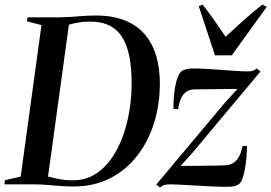

<svg xmlns="http://www.w3.org/2000/svg" viewBox="-36 -820 1207 854"><path d="M86.5 -743H227Q270 -743.5 310.5 -747.2Q351 -751 389 -751Q467 -751 521.8 -728.2Q576.5 -705.5 610.2 -664.5Q644 -623.5 659.5 -568.5Q675 -513.5 675 -449Q675 -357.5 649.8 -275Q624.5 -192.5 575.2 -128.5Q526 -64.5 454.5 -27.5Q383 9.5 290 9.5Q266 9.5 244.5 8Q223 6.5 202.2 4.8Q181.5 3 160 1.5Q138.5 0 113.5 0H-16.5L-14 -18.5L56 -34.5L148.5 -708.5L84 -725ZM175 -15 147 -42Q171 -37 191.5 -31.5Q212 -26 234.5 -22Q257 -18 288 -18Q342.5 -18 385 -43.8Q427.5 -69.5 458.5 -113.2Q489.5 -157 509.8 -212.5Q530 -268 539.8 -329Q549.5 -390 549.5 -448.5Q549.5 -515 539.8 -566.2Q530 -617.5 508.5 -652.8Q487 -688 451.5 -706Q416 -724 364 -724Q341 -724 320.2 -721Q299.5 -718 282.5 -713.5Q265.5 -709 254 -705.5L273 -728.5ZM1020.5 -424.5Q1008.5 -424.5 989.2 -424.2Q970 -424 947 -423.8Q924 -423.5 901.2 -423.2Q878.5 -423 859.8 -423Q841 -423 829.5 -422.5Q803.5 -422 788.8 -409Q774 -396 766.5 -376.2Q759 -356.5 756 -334.5H736Q735 -351.5 736.5 -377.5Q738 -403.5 742.5 -430.5Q747 -457.5 755 -478Q763 -498.5 775 -505.5Q780.5 -508.5 791.8 -512Q803 -515.5 821.5 -515.5Q850.5 -515.5 884.2 -513.5Q918 -511.5 951.8 -509Q985.5 -506.5 1015.2 -504.5Q1045 -502.5 1066 -502.5Q1080 -502.5 1088 -504.8Q1096 -507 1105.5 -515.5L1122.5 -502L820.5 -141L767.5 -82Q786 -82 813.2 -82.2Q840.5 -82.5 869.8 -82.8Q899 -83 924 -83.5Q949 -84 963.5 -84.5Q997.5 -86 1016.5 -108Q1035.5 -130 1043 -171H1062.5Q1062.5 -148.5 1060.5 -122.8Q1058.5 -97 1054.2 -72.8Q1050 -48.5 1044 -29.8Q1038 -11 1028.5 -2.5Q1022 4 1008.8 7.5Q995.5 11 971.5 11Q941.5 11 905.5 9.2Q869.5 7.5 833.8 5.2Q798 3 768.2 1.5Q738.5 0 720 0Q703 0 693.8 3Q684.5 6 676 14L659 1L965 -364ZM920 -574 848 -793 865.5 -799.5Q889 -769.5 914.8 -733Q940.5 -696.5 967.5 -656.5Q1005 -691 1044.5 -727Q1084 -763 1131 -799.5L1150.5 -789.5L995 -574Z"/></svg>

Font: Merriweather 144pt Medium
Style: Italic
Weight: 500
Italic angle: -7.8°
Version: Version 2.101